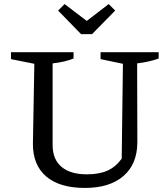

<svg xmlns="http://www.w3.org/2000/svg" viewBox="-20 -915 819 945"><path d="M398 10Q274 10 208 -46Q142 -102 142 -206L149 -601L34 -624V-658H342V-627Q322 -619 297.5 -613Q273 -607 239 -603V-201Q239 -131 282.5 -94Q326 -57 408 -57Q468 -57 508.5 -75Q549 -93 579 -134L585 -601L475 -624V-658H761V-627Q739 -619 713 -613Q687 -607 655 -603L656 -216Q656 -108 588 -49Q520 10 398 10ZM379 -747 266 -863 298 -895 407 -812 515 -895 547 -863 433 -747Z"/></svg>

Font: Piazzolla Thin Medium
Style: Regular
Weight: 500
Version: Version 2.005